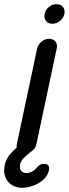

<svg xmlns="http://www.w3.org/2000/svg" viewBox="-41 -737 330 921"><path d="M137 -504Q142 -524 158.5 -537.5Q175 -551 194 -551Q214 -551 225 -537.5Q236 -524 231 -504L134 -47Q132 -38 128 -30Q128 -27 124 -24L123 -23Q119 -18 113.5 -13.5Q108 -9 103 -6Q92 3 80 14Q59 34 56 49Q50 76 65.5 87Q81 98 102.5 90.5Q124 83 136 66.5Q148 50 166.5 49Q185 48 191.5 57.5Q198 67 193 82Q188 103 173.5 118.5Q159 134 140 144Q121 154 101.5 159Q82 164 67 164Q22 164 -3.5 133Q-29 102 -17 49Q-13 31 4 7Q19 -12 39 -29Q38 -37 40 -47ZM173 -670Q177 -690 193.5 -703.5Q210 -717 230 -717Q250 -717 261 -703.5Q272 -690 268 -670Q264 -651 247 -637Q230 -623 210 -623Q190 -623 179.5 -637Q169 -651 173 -670Z"/></svg>

Font: VDS
Style: Italic
Weight: 400
Designer: artmaker
Foundry: artmaker
Version: Version 1.000 2009 initial release